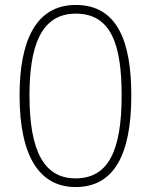

<svg xmlns="http://www.w3.org/2000/svg" viewBox="-20 -745 610 775"><path d="M510 -360C510 -577 454 -725 286 -725C120 -725 59 -572 59 -360C59 -113 140 10 285 10C438 10 510 -117 510 -360ZM99 -360C99 -556 144 -690 286 -690C430 -690 471 -562 471 -360C471 -134 416 -25 285 -25C159 -25 99 -133 99 -360Z"/></svg>

Font: Noto Sans Cherokee ExtraLight
Style: Regular
Weight: 200
Designer: Monotype Design Team
Foundry: Monotype Imaging Inc.
Version: Version 2.001